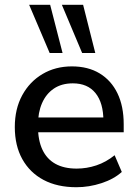

<svg xmlns="http://www.w3.org/2000/svg" viewBox="-20 -775 577 804"><path d="M300 9Q220 9 162.5 -21.5Q105 -52 73.5 -108.5Q42 -165 42 -243Q42 -319 73 -376Q104 -433 158 -465Q212 -497 281 -497Q349 -497 397.5 -467.5Q446 -438 472 -384Q498 -330 498 -255V-221H122V-283H430L413 -269Q413 -344 380 -385Q347 -426 285 -426Q238 -426 205.5 -404Q173 -382 156 -343Q139 -304 139 -252V-246Q139 -188 157.5 -148.5Q176 -109 212 -89Q248 -69 301 -69Q343 -69 383.5 -82.5Q424 -96 460 -125L490 -55Q457 -25 405 -8Q353 9 300 9ZM324 -553 239 -755H328L379 -553ZM188 -553 102 -755H190L242 -553Z"/></svg>

Font: Nunito Sans 12pt ExtraLight SemiBold
Style: Regular
Weight: 600
Version: Version 3.101;gftools[0.9.27]